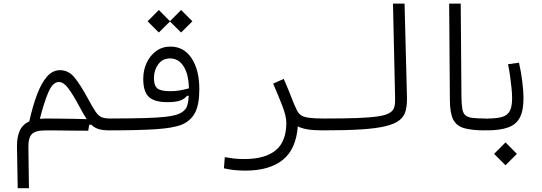

<svg xmlns="http://www.w3.org/2000/svg" viewBox="-20 -713 2970 1053"><path d="M77.1 319.3 73.2 92.8Q72.3 39.6 88.1 4.4Q104 -30.8 140.6 -47.4Q159.2 -130.9 182.9 -193.8Q206.5 -256.8 237.3 -292.5Q268.1 -328.1 309.1 -328.1Q355.5 -328.1 387.9 -288.8Q420.4 -249.5 460.9 -174.8Q487.3 -125.5 503.4 -101.6Q519.5 -77.6 537.1 -70.3Q554.7 -63 585.9 -63Q616.2 -63 616.2 -32.2Q616.2 -12.7 606.9 -5.4Q597.7 2 580.1 2Q544.4 2 521.5 -4.9Q498.5 -11.7 480.5 -29.3L469.2 -28.8L463.9 3.9Q427.7 3.4 384.8 3.4Q341.3 2.9 300.8 2.4Q260.3 2 231.9 2Q172.9 2 154.1 23.2Q135.3 44.4 135.7 90.3L138.7 319.3ZM455.6 -59.6Q446.3 -73.2 436 -91.1Q425.8 -108.9 414.1 -131.3Q377.9 -198.2 353 -230.7Q328.1 -263.2 302.7 -263.2Q269.5 -263.2 245.6 -207.8Q221.7 -152.3 198.7 -61.5Q212.4 -63 227.5 -63Q260.3 -63 301.3 -62.5Q342.3 -62 382.8 -61.3Q423.3 -60.5 455.6 -59.6Z M578.1 2 585.9 -63Q699.7 -63.5 773.2 -65.4Q846.7 -67.4 891.1 -72.8Q935.5 -78.1 960.9 -88.4Q984.4 -98.1 998.3 -116.5Q1012.2 -134.8 1015.1 -188L1005.4 -187.5Q994.6 -172.4 970.9 -162.6Q947.3 -152.8 897.9 -152.8Q827.1 -152.8 796.4 -181.4Q765.6 -210 765.6 -280.8Q765.6 -328.1 784.2 -368.2Q802.7 -408.2 836.4 -432.9Q870.1 -457.5 914.6 -457.5Q988.8 -457.5 1031 -393.3Q1073.2 -329.1 1073.2 -223.6Q1073.2 -138.2 1049.1 -93.8Q1024.9 -49.3 976.6 -29.3Q929.2 -10.3 832.3 -4.2Q735.4 2 578.1 2ZM1016.1 -228.5Q1014.6 -305.2 987.1 -348.9Q959.5 -392.6 912.6 -392.6Q871.6 -392.6 847.9 -360.4Q824.2 -328.1 824.2 -284.7Q824.2 -243.2 843.3 -228Q862.3 -212.9 914.1 -212.9Q942.9 -212.9 968 -217.5Q993.2 -222.2 1016.1 -228.5ZM973.1 -534.7 912.1 -595.2 851.1 -534.7 789.6 -596.2 851.1 -658.2 912.1 -596.7 973.1 -658.2 1035.2 -596.2Z M1613.3 -20Q1603.5 106.4 1530 164.6Q1456.5 222.7 1325.7 222.7Q1259.8 222.7 1208 210L1212.9 148.9Q1240.2 153.8 1263.7 156.5Q1287.1 159.2 1319.8 159.2Q1434.1 159.2 1492.2 111.1Q1550.3 63 1550.3 -40Q1550.3 -75.7 1528.1 -133.3Q1505.9 -190.9 1478 -254.4L1536.1 -280.3Q1564.5 -215.3 1579.6 -175.3Q1594.7 -135.3 1609.4 -106Q1617.7 -90.3 1631.3 -80.8Q1645 -71.3 1674.3 -67.1Q1703.6 -63 1757.8 -63Q1776.4 -63 1783.7 -56.6Q1791 -50.3 1791 -33.2Q1791 -12.7 1780.3 -5.4Q1769.5 2 1752 2Q1697.8 2 1665.5 -3.7Q1633.3 -9.3 1613.3 -20Z M1752 2Q1724.6 2 1724.6 -31.2Q1724.6 -49.8 1733.9 -56.4Q1743.2 -63 1757.8 -63Q1868.2 -63 1940.2 -65.7Q2012.2 -68.4 2054.4 -75Q2096.7 -81.5 2116.7 -93.8Q2136.7 -106 2142.1 -124.5Q2147.5 -143.1 2147 -169.4L2135.3 -693.4H2198.7L2211.9 -180.7Q2212.9 -138.2 2205.3 -107.2Q2197.8 -76.2 2172.6 -55.2Q2147.5 -34.2 2096.7 -21.5Q2045.9 -8.8 1961.9 -3.4Q1877.9 2 1752 2Z M2640.1 2Q2566.9 2 2524.9 -10.3Q2482.9 -22.5 2465.3 -57.9Q2447.8 -93.3 2447.3 -162.6L2443.4 -693.4H2506.8L2510.7 -184.6Q2511.2 -141.6 2515.4 -116.7Q2519.5 -91.8 2532.7 -80.6Q2545.9 -69.3 2573 -66.2Q2600.1 -63 2646 -63Q2661.6 -63 2661.6 -35.2Q2661.6 2 2640.1 2Z M2647.9 2 2653.3 -63Q2704.6 -63 2734.1 -71.8Q2763.7 -80.6 2776.1 -104.7Q2788.6 -128.9 2788.6 -174.8Q2788.6 -197.8 2785.4 -230Q2782.2 -262.2 2777.3 -296.9Q2772.5 -331.5 2766.1 -360.8L2826.2 -369.1Q2837.4 -321.8 2844.2 -267.3Q2851.1 -212.9 2851.1 -175.3Q2851.1 -107.4 2831.3 -68.8Q2811.5 -30.3 2767.1 -14.2Q2722.7 2 2647.9 2ZM2752.4 193.4 2689.9 130.9 2752.4 67.9 2814.9 130.9Z"/></svg>

Font: CaskaydiaCove NFP Light
Style: Regular
Weight: 300
Designer: Aaron Bell
Foundry: Saja Typeworks
Version: Version 2111.001; VTT 6.35;Nerd Fonts 3.1.1